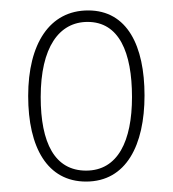

<svg xmlns="http://www.w3.org/2000/svg" viewBox="-20 -744 331 368"><path d="M257 -561C257 -656 224 -724 149 -724C75 -724 34 -660 34 -560C34 -461 71 -396 145 -396C222 -396 257 -466 257 -561ZM58 -558C58 -653 93 -702 148 -702C208 -702 233 -644 233 -558C233 -474 206 -417 145 -417C85 -417 58 -470 58 -558Z"/></svg>

Font: Noto Sans Tamil ExtraCondensed Thin
Style: Regular
Weight: 100
Width: 2
Designer: Jelle Bosma - Monotype Design Team
Foundry: Monotype Imaging Inc.
Version: Version 2.004